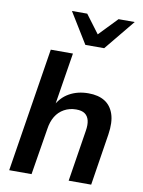

<svg xmlns="http://www.w3.org/2000/svg" viewBox="-100 -1007 799 1075"><g transform="rotate(10 299.5 -469.5)"><path d="M29 0 141 -705H267L217 -393H209Q235 -447 282.5 -474Q330 -501 392 -501Q448 -501 484.5 -478.5Q521 -456 536.5 -410Q552 -364 541 -293L495 0H367L413 -291Q419 -327 413 -351Q407 -375 389.5 -387.5Q372 -400 340 -400Q302 -400 271.5 -383Q241 -366 223 -336Q205 -306 199 -264L156 0ZM327 -765 220 -939H307L385 -835L485 -939H577L434 -765Z"/></g></svg>

Font: Nunito Sans 11pt
Style: Bold Italic
Weight: 700
Italic angle: -9°
Version: Version 3.101;gftools[0.9.27]